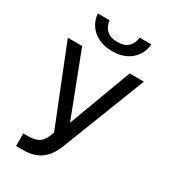

<svg xmlns="http://www.w3.org/2000/svg" viewBox="-208 -799 938 1062"><g transform="rotate(30 261.5 -268.5)"><path d="M437.9 -699.2H363Q358.5 -659.5 334.9 -638Q311.4 -616.5 267.7 -616.5Q224.1 -616.5 199.7 -638Q175.4 -659.5 170.5 -699.2H95.1Q99.3 -656.7 121.5 -625Q143.7 -593.2 181.1 -575.6Q218.4 -558 267.7 -558Q341.1 -558 386.4 -596.8Q431.7 -635.6 437.9 -699.2ZM70.3 81.8V161.7H117.9Q160.7 161.7 194.6 148.6Q228.5 135.5 254.4 106.3Q280.2 77.1 298.9 28.5L504.6 -500H413.9L264.6 -98.9L110.5 -500H18.8L215.4 -7.6L204.4 20.4Q189.8 54.6 165.2 68.2Q140.6 81.8 95.1 81.8Z"/></g></svg>

Font: Overused Grotesk Light
Style: Regular
Weight: 300
Designer: RandomMaerks
Version: Version 0.005